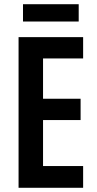

<svg xmlns="http://www.w3.org/2000/svg" viewBox="-20 -890 458 910"><path d="M353 -870H89V-788H353ZM374 0V-103H184V-321H362V-422H184V-613H374V-714H68V0Z"/></svg>

Font: Noto Sans Devanagari ExtraCondensed SemiBold
Style: Regular
Weight: 600
Width: 2
Designer: Jelle Bosma - Monotype Design Team
Foundry: Monotype Imaging Inc.
Version: Version 2.004